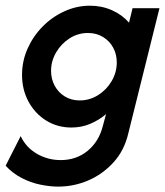

<svg xmlns="http://www.w3.org/2000/svg" viewBox="-50 -446 588 684"><path d="M156.9 218.8Q127.8 218.8 93.8 211.8Q59.7 204.9 27.4 188.2Q-4.9 171.5 -29.9 144.4L23.6 38.9Q43.1 79.9 81.9 102.1Q120.8 124.3 166 124.3Q222.2 124.3 262.2 91.3Q302.1 58.3 316 4.2L327.8 -39.6Q302.8 -18.1 271.5 -4.9Q240.3 8.3 204.2 8.3Q154.9 8.3 114.9 -16.3Q75 -41 51.7 -83.7Q28.5 -126.4 28.5 -179.2Q28.5 -228.5 48.3 -272.9Q68.1 -317.4 102.1 -351.7Q136.1 -386.1 179.9 -405.9Q223.6 -425.7 270.1 -425.7Q312.5 -425.7 348.6 -409.7Q384.7 -393.8 409.7 -365.3L422.2 -416.7H518.1L406.9 29.9Q392.4 91 353.8 133Q315.3 175 264.2 196.9Q213.2 218.8 156.9 218.8ZM234 -88.2Q269.4 -88.2 299.7 -107.3Q329.9 -126.4 347.9 -157.3Q366 -188.2 366 -223.6Q366 -252.8 353.1 -276.4Q340.3 -300 317 -314.2Q293.8 -328.5 263.2 -328.5Q227.8 -328.5 197.9 -309.4Q168.1 -290.3 150 -259.4Q131.9 -228.5 131.9 -193.8Q131.9 -164.6 144.8 -140.6Q157.6 -116.7 180.9 -102.4Q204.2 -88.2 234 -88.2Z"/></svg>

Font: Afacad SemiBold
Style: Italic
Weight: 600
Italic angle: -14°
Designer: Kristian Moeller
Foundry: Dicotype
Version: Version 1.000